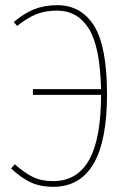

<svg xmlns="http://www.w3.org/2000/svg" viewBox="-20 -711 503 741"><path d="M393 -346Q393 10 185 10Q134 10 96 -8.5Q58 -27 23 -61L37 -77Q73 -45 106 -28.5Q139 -12 185 -12Q278 -12 324 -94Q370 -176 370 -345H107V-367H370Q366 -532 322.5 -601Q279 -670 200 -670Q155 -670 121 -656.5Q87 -643 46 -611L33 -626Q72 -659 111.5 -675Q151 -691 201 -691Q293 -691 343 -611.5Q393 -532 393 -346Z"/></svg>

Font: Fira Sans Condensed Thin
Style: Regular
Weight: 250
Width: 3
Designer: Carrois Corporate & Edenspiekermann AG
Foundry: Carrois Corporate GbR & Edenspiekermann AG
Version: Version 4.203